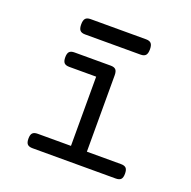

<svg xmlns="http://www.w3.org/2000/svg" viewBox="-112 -720 824 830"><g transform="rotate(20 300.0 -305.0)"><path d="M348.1 -418V-66.4H504.9Q521.5 -66.4 528.6 -58.8Q535.6 -51.3 535.6 -33.2Q535.6 -15.1 528.6 -7.6Q521.5 0 504.9 0H122.1Q105.5 0 98.4 -7.6Q91.3 -15.1 91.3 -33.2Q91.3 -51.3 98.4 -58.8Q105.5 -66.4 122.1 -66.4H274.9V-384.8H151.4Q134.8 -384.8 127.7 -392.3Q120.6 -399.9 120.6 -418Q120.6 -436 127.7 -443.6Q134.8 -451.2 151.4 -451.2H317.4Q334 -451.2 341.1 -443.6Q348.1 -436 348.1 -418ZM453.1 -575.2Q453.1 -556.2 446 -548.1Q439 -540 422.4 -540H167.5Q150.9 -540 143.8 -548.1Q136.7 -556.2 136.7 -575.2Q136.7 -594.2 143.8 -602.3Q150.9 -610.4 167.5 -610.4H422.4Q439 -610.4 446 -602.3Q453.1 -594.2 453.1 -575.2Z"/></g></svg>

Font: Courier Prime
Style: Regular
Weight: 400
Designer: Alan Dague-Greene, Quote-Unquote Apps
Foundry: Quote-Unquote Apps
Version: Version 3.018